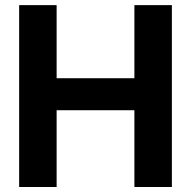

<svg xmlns="http://www.w3.org/2000/svg" viewBox="-20 -748 765 768"><path d="M56.6 0V-727.5H206.5V-435.1H517.6V-727.5H667.5V0H517.6V-307.1H206.5V0Z"/></svg>

Font: Inter 28pt
Style: Bold
Weight: 700
Designer: Rasmus Andersson
Foundry: rsms
Version: Version 4.001;git-66647c0bb